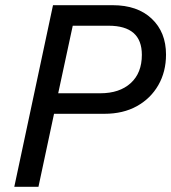

<svg xmlns="http://www.w3.org/2000/svg" viewBox="-20 -719 659 739"><path d="M35 0 184 -699H414Q509 -699 564 -647Q619 -595 619 -509Q619 -443 589.5 -391.5Q560 -340 507 -310.5Q454 -281 382 -281H188L128 0ZM398 -620H260L204 -360H366Q440 -360 483 -399Q526 -438 526 -508Q526 -620 398 -620Z"/></svg>

Font: Fragment Mono SC
Style: Italic
Weight: 400
Italic angle: -12°
Monospace: yes
Designer: Wei Huang based on Nimbus Sans by URW Studio, based on Helvetica by Max Miedinger.
Foundry: Wei Huang
Version: Version 1.012; ttfautohint (v1.8.4.7-5d5b)